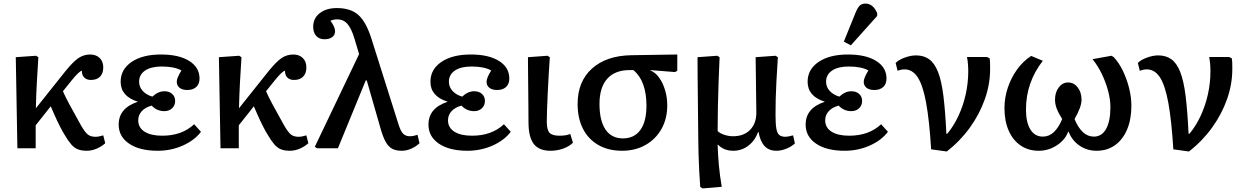

<svg xmlns="http://www.w3.org/2000/svg" viewBox="-20 -827 6947 1071"><path d="M464 14Q435 14 414.5 6Q394 -2 376.5 -22.5Q359 -43 338 -79Q328 -95 313.5 -123.5Q299 -152 285.5 -182.5Q272 -213 263 -234L179 -128V0H77L68 -508L181 -516L194 -508Q189 -432 185.5 -366.5Q182 -301 180 -223L345 -430Q388 -483 417.5 -503Q447 -523 483 -523Q516 -523 536 -503.5Q556 -484 556 -451Q556 -418 538 -399.5Q520 -381 487 -381Q463 -381 449.5 -395Q436 -409 437 -432Q423 -432 380 -379L331 -318Q343 -290 365.5 -248Q388 -206 431 -129Q454 -89 470 -76.5Q486 -64 513 -64Q531 -64 556 -72L567 -28Q546 -9 518.5 2.5Q491 14 464 14Z M860 14Q759 14 700.5 -25.5Q642 -65 642 -132Q642 -224 748 -259V-260Q653 -290 653 -371Q653 -440 714 -481.5Q775 -523 878 -523Q978 -523 1035.5 -487Q1093 -451 1093 -389Q1093 -359 1075 -342Q1057 -325 1025 -325Q997 -325 981.5 -337.5Q966 -350 966 -371Q966 -392 992 -434Q953 -456 882 -456Q823 -456 789.5 -433.5Q756 -411 756 -371Q756 -342 776 -320Q796 -298 830 -288Q862 -318 897 -318Q924 -318 940.5 -303Q957 -288 957 -264Q957 -239 940 -223Q923 -207 897 -207Q855 -207 826 -238Q790 -228 770.5 -206.5Q751 -185 751 -156Q751 -115 786.5 -92.5Q822 -70 885 -70Q995 -70 1063 -134L1101 -92Q1065 -44 999.5 -15Q934 14 860 14Z M1597 14Q1568 14 1547.5 6Q1527 -2 1509.5 -22.5Q1492 -43 1471 -79Q1461 -95 1446.5 -123.5Q1432 -152 1418.5 -182.5Q1405 -213 1396 -234L1312 -128V0H1210L1201 -508L1314 -516L1327 -508Q1322 -432 1318.5 -366.5Q1315 -301 1313 -223L1478 -430Q1521 -483 1550.5 -503Q1580 -523 1616 -523Q1649 -523 1669 -503.5Q1689 -484 1689 -451Q1689 -418 1671 -399.5Q1653 -381 1620 -381Q1596 -381 1582.5 -395Q1569 -409 1570 -432Q1556 -432 1513 -379L1464 -318Q1476 -290 1498.5 -248Q1521 -206 1564 -129Q1587 -89 1603 -76.5Q1619 -64 1646 -64Q1664 -64 1689 -72L1700 -28Q1679 -9 1651.5 2.5Q1624 14 1597 14Z M2309 -75 2320 -28Q2300 -9 2273.5 2.5Q2247 14 2221 14Q2189 14 2168 3Q2147 -8 2131.5 -35.5Q2116 -63 2102 -113L2026 -378H2020L1865 0H1749L1736 -8L1983 -525L1958 -609Q1941 -667 1918.5 -693Q1896 -719 1861 -719Q1840 -719 1823 -711Q1849 -678 1849 -652Q1849 -632 1833 -620Q1817 -608 1790 -608Q1761 -608 1744 -626.5Q1727 -645 1727 -678Q1727 -725 1763.5 -753.5Q1800 -782 1859 -782Q1935 -782 1978 -744.5Q2021 -707 2051 -614L2204 -130Q2215 -95 2229 -81Q2243 -67 2266 -67Q2285 -67 2309 -75Z M2588 14Q2487 14 2428.5 -25.5Q2370 -65 2370 -132Q2370 -224 2476 -259V-260Q2381 -290 2381 -371Q2381 -440 2442 -481.5Q2503 -523 2606 -523Q2706 -523 2763.5 -487Q2821 -451 2821 -389Q2821 -359 2803 -342Q2785 -325 2753 -325Q2725 -325 2709.5 -337.5Q2694 -350 2694 -371Q2694 -392 2720 -434Q2681 -456 2610 -456Q2551 -456 2517.5 -433.5Q2484 -411 2484 -371Q2484 -342 2504 -320Q2524 -298 2558 -288Q2590 -318 2625 -318Q2652 -318 2668.5 -303Q2685 -288 2685 -264Q2685 -239 2668 -223Q2651 -207 2625 -207Q2583 -207 2554 -238Q2518 -228 2498.5 -206.5Q2479 -185 2479 -156Q2479 -115 2514.5 -92.5Q2550 -70 2613 -70Q2723 -70 2791 -134L2829 -92Q2793 -44 2727.5 -15Q2662 14 2588 14Z M3050 14Q2987 14 2957.5 -24Q2928 -62 2928 -145Q2928 -178 2927.5 -228Q2927 -278 2926.5 -332.5Q2926 -387 2925.5 -434Q2925 -481 2925 -508L3034 -516L3047 -508Q3044 -467 3041 -415Q3038 -363 3035.5 -311Q3033 -259 3031.5 -216Q3030 -173 3030 -149Q3030 -103 3045 -86.5Q3060 -70 3101 -70Q3140 -70 3161 -80L3176 -31Q3155 -10 3121.5 2Q3088 14 3050 14Z M3450 14Q3374 14 3318 -18Q3262 -50 3232 -108.5Q3202 -167 3202 -247Q3202 -372 3281.5 -444Q3361 -516 3500 -519L3758 -523V-432L3745 -425L3608 -436V-434Q3636 -423 3657 -393.5Q3678 -364 3690 -324Q3702 -284 3702 -239Q3702 -165 3670 -108Q3638 -51 3581 -18.5Q3524 14 3450 14ZM3455 -55Q3518 -55 3552 -102Q3586 -149 3586 -237Q3586 -376 3513 -436H3492Q3410 -436 3367 -387.5Q3324 -339 3324 -247Q3324 -154 3357.5 -104.5Q3391 -55 3455 -55Z M3899 224 3886 216Q3883 178 3880.5 129.5Q3878 81 3876.5 31.5Q3875 -18 3875 -59Q3875 -76 3874.5 -112.5Q3874 -149 3873.5 -197Q3873 -245 3872.5 -296Q3872 -347 3871.5 -392.5Q3871 -438 3871 -469Q3871 -500 3871 -508L3981 -516L3994 -508Q3991 -444 3988.5 -373Q3986 -302 3984.5 -231Q3983 -160 3983 -96Q3996 -83 4020.5 -75Q4045 -67 4069 -67Q4129 -67 4164 -102.5Q4199 -138 4199 -199Q4199 -209 4198.5 -240Q4198 -271 4197.5 -312Q4197 -353 4196.5 -394Q4196 -435 4195.5 -466.5Q4195 -498 4195 -508L4306 -516L4319 -508Q4314 -429 4311 -374Q4308 -319 4307 -275Q4306 -231 4306 -186Q4306 -136 4310.5 -110Q4315 -84 4327 -74Q4339 -64 4362 -64Q4375 -64 4404 -72L4414 -27Q4395 -9 4366 2.5Q4337 14 4311 14Q4270 14 4245.5 -11.5Q4221 -37 4211 -91H4209Q4191 -42 4154 -14Q4117 14 4070 14Q4018 14 3985 -20H3983Q3985 40 3990 95Q3995 150 4006 215Z M4692 14Q4591 14 4532.5 -25.5Q4474 -65 4474 -132Q4474 -224 4580 -259V-260Q4485 -290 4485 -371Q4485 -440 4546 -481.5Q4607 -523 4710 -523Q4810 -523 4867.5 -487Q4925 -451 4925 -389Q4925 -359 4907 -342Q4889 -325 4857 -325Q4829 -325 4813.5 -337.5Q4798 -350 4798 -371Q4798 -392 4824 -434Q4785 -456 4714 -456Q4655 -456 4621.5 -433.5Q4588 -411 4588 -371Q4588 -342 4608 -320Q4628 -298 4662 -288Q4694 -318 4729 -318Q4756 -318 4772.5 -303Q4789 -288 4789 -264Q4789 -239 4772 -223Q4755 -207 4729 -207Q4687 -207 4658 -238Q4622 -228 4602.5 -206.5Q4583 -185 4583 -156Q4583 -115 4618.5 -92.5Q4654 -70 4717 -70Q4827 -70 4895 -134L4933 -92Q4897 -44 4831.5 -15Q4766 14 4692 14ZM4726 -574 4687 -595 4754 -760Q4765 -786 4776.5 -796.5Q4788 -807 4808 -807Q4850 -807 4873 -754V-738Z M5261 18 5174 6Q5164 -156 5146 -254Q5128 -352 5099 -396Q5070 -440 5026 -440Q5007 -440 4987 -432L4976 -476Q4994 -494 5027.5 -506Q5061 -518 5090 -518Q5133 -518 5163 -496.5Q5193 -475 5212.5 -425.5Q5232 -376 5242.5 -291.5Q5253 -207 5259 -81H5264Q5300 -124 5326.5 -181Q5353 -238 5367 -301.5Q5381 -365 5381 -429Q5381 -474 5374 -509H5485L5500 -502Q5502 -492 5502.5 -480.5Q5503 -469 5503 -442Q5503 -357 5473.5 -273.5Q5444 -190 5390 -115Q5336 -40 5261 18Z M5774 14Q5716 14 5673 -15.5Q5630 -45 5606.5 -98.5Q5583 -152 5583 -224Q5583 -282 5601.5 -337.5Q5620 -393 5653.5 -439.5Q5687 -486 5732 -515L5797 -488Q5703 -367 5703 -216Q5703 -145 5727.5 -105Q5752 -65 5797 -65Q5832 -65 5858.5 -90Q5885 -115 5905 -163Q5883 -198 5874 -222.5Q5865 -247 5865 -271Q5865 -312 5886 -339.5Q5907 -367 5938 -367Q5970 -367 5991.5 -339.5Q6013 -312 6013 -271Q6013 -230 5974 -163Q5993 -116 6020 -90.5Q6047 -65 6082 -65Q6126 -65 6150 -108Q6174 -151 6174 -230Q6174 -272 6161 -320.5Q6148 -369 6125.5 -415.5Q6103 -462 6074 -497L6180 -516L6193 -508Q6221 -478 6243 -433Q6265 -388 6278 -336.5Q6291 -285 6291 -237Q6291 -161 6267 -104.5Q6243 -48 6199.5 -17Q6156 14 6097 14Q6044 14 6002 -14.5Q5960 -43 5941 -92H5938Q5922 -47 5875.5 -16.5Q5829 14 5774 14Z M6612 18 6525 6Q6515 -156 6497 -254Q6479 -352 6450 -396Q6421 -440 6377 -440Q6358 -440 6338 -432L6327 -476Q6345 -494 6378.5 -506Q6412 -518 6441 -518Q6484 -518 6514 -496.5Q6544 -475 6563.5 -425.5Q6583 -376 6593.5 -291.5Q6604 -207 6610 -81H6615Q6651 -124 6677.5 -181Q6704 -238 6718 -301.5Q6732 -365 6732 -429Q6732 -474 6725 -509H6836L6851 -502Q6853 -492 6853.5 -480.5Q6854 -469 6854 -442Q6854 -357 6824.5 -273.5Q6795 -190 6741 -115Q6687 -40 6612 18Z"/></svg>

Font: Literata Medium
Style: Regular
Weight: 500
Designer: Latin by Veronika Burian and Jose Scaglione. Greek by Irene Vlachou. Cyrillic by Vera Evstafieva.
Foundry: TypeTogether
Version: Version 3.103; ttfautohint (v1.8.4.7-5d5b);gftools[0.9.29]